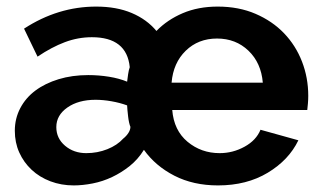

<svg xmlns="http://www.w3.org/2000/svg" viewBox="-20 -553 977 583"><path d="M204 10Q166 10 133 -2.5Q100 -15 76 -37.5Q52 -60 38.5 -90Q25 -120 25 -156Q25 -193 41.5 -224.5Q58 -256 87.5 -278Q117 -300 158 -312.5Q199 -325 248 -325Q280 -325 311 -320Q342 -315 366 -305Q367 -314 369 -327.5Q371 -341 374 -349Q365 -440 259 -440Q217 -440 177 -425Q137 -410 94 -381L53 -466Q156 -533 272 -533Q334 -533 380 -513.5Q426 -494 455 -459Q488 -493 535 -513Q582 -533 641 -533Q705 -533 756 -511Q807 -489 842.5 -452Q878 -415 897 -366Q916 -317 916 -262Q916 -251 915 -239Q914 -227 913 -219H503Q508 -157 549.5 -122.5Q591 -88 647 -88Q687 -88 722.5 -107.5Q758 -127 771 -159L886 -127Q857 -67 793 -28.5Q729 10 642 10Q567 10 509.5 -19.5Q452 -49 417 -98Q399 -69 374 -49Q349 -29 320.5 -15.5Q292 -2 261.5 4Q231 10 204 10ZM242 -88Q276 -88 306 -100Q336 -112 354 -132Q364 -140 370 -149.5Q376 -159 376 -168Q374 -172 372 -181Q370 -190 369 -199.5Q368 -209 367 -218.5Q366 -228 366 -233Q344 -241 318.5 -245.5Q293 -250 270 -250Q218 -250 184.5 -226.5Q151 -203 151 -167Q151 -133 177.5 -110.5Q204 -88 242 -88ZM778 -302Q773 -362 734.5 -399Q696 -436 639 -436Q582 -436 544 -399Q506 -362 501 -302Z"/></svg>

Font: PTCRaleway
Style: Bold
Weight: 700
Designer: Matt McInerney, Pablo Impallari, Rodrigo Fuenzalida
Foundry: Matt McInerney, Pablo Impallari, Rodrigo Fuenzalida
Version: Version 3.000g; ttfautohint (v1.5) -l 8 -r 28 -G 28 -x 14 -D